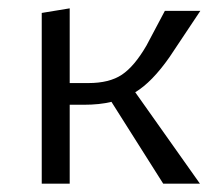

<svg xmlns="http://www.w3.org/2000/svg" viewBox="-20 -440 526 460"><path d="M304 -219 459 0H371L247 -196Q219 -189 180 -189H147V0H80V-409L147 -420V-241H192Q242 -241 272 -261Q302 -281 331 -331L375 -414H460L386 -303Q344 -243 304 -219Z"/></svg>

Font: Ysabeau
Style: Regular
Weight: 400
Designer: Christian Thalmann (Catharsis Fonts)
Version: Version 0.003